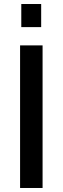

<svg xmlns="http://www.w3.org/2000/svg" viewBox="-20 -936 312 956"><path d="M185 -916H86V-801H185ZM192 -710H80V0H192Z"/></svg>

Font: RT Raleway SemiBold
Style: Regular
Weight: 400
Designer: Matt McInerney, Pablo Impallari, Rodrigo Fuenzalida — Edited by Milan Moffatt in April 2016
Foundry: Matt McInerney, Pablo Impallari, Rodrigo Fuenzalida — Edited by Milan Moffatt in April 2016
Version: Version 3.001